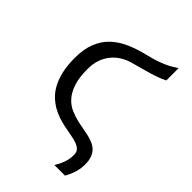

<svg xmlns="http://www.w3.org/2000/svg" viewBox="-250 -761 1049 1049"><g transform="rotate(45 275.0 -236.0)"><path d="M380.4 191.4Q391.1 172.9 398.2 157.7Q405.3 142.6 409.4 129.2Q413.6 115.7 415.3 103Q417 90.3 417 76.2Q417 55.2 405.8 43.2Q394.5 31.2 375 24.2Q355.5 17.1 329.8 12.7Q304.2 8.3 275.9 2.4Q249.5 -2.9 222.2 -11.7Q194.8 -20.5 169.2 -35.4Q143.6 -50.3 120.8 -72.3Q98.1 -94.2 81.3 -126.2Q64.5 -158.2 54.7 -201.2Q44.9 -244.1 44.9 -300.8Q44.9 -368.7 63.7 -416.7Q82.5 -464.8 117.4 -498.5Q152.3 -532.2 201.4 -554Q250.5 -575.7 311.5 -590.3Q349.6 -599.6 376.2 -608.6Q402.8 -617.7 422.6 -626.7Q442.4 -635.7 457.3 -644.8Q472.2 -653.8 485.8 -663.1V-567.9Q466.3 -557.6 443.1 -549.1Q419.9 -540.5 394.3 -533Q368.7 -525.4 340.6 -517.8Q312.5 -510.3 282.7 -502Q251 -493.2 224.4 -476.3Q197.8 -459.5 178.2 -435.1Q158.7 -410.6 147.9 -378.9Q137.2 -347.2 137.2 -308.6Q137.2 -241.7 151.6 -198.7Q166 -155.8 189.7 -129.4Q213.4 -103 244.1 -89.6Q274.9 -76.2 307.6 -68.8Q331.1 -63.5 354 -59.6Q377 -55.7 398.2 -50.5Q419.4 -45.4 437.5 -37.1Q455.6 -28.8 468.8 -15.1Q481.9 -1.5 489.5 19.5Q497.1 40.5 497.1 71.3Q497.1 97.2 490 125Q482.9 152.8 462.4 191.4Z"/></g></svg>

Font: Code New Roman
Style: Regular
Weight: 400
Monospace: yes
Designer: Sam Radian
Foundry: Code New Roman
Version: Version 2.00 November 29, 2014